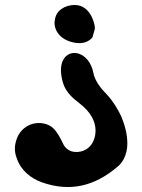

<svg xmlns="http://www.w3.org/2000/svg" viewBox="-20 -721 564 762"><path d="M356.4 -614.3C352.5 -640.6 338.9 -672.9 316.4 -688.5C304.7 -697.3 291 -701.2 275.4 -701.2H273.4C239.3 -700.2 200.2 -680.7 197.3 -637.7C196.3 -635.7 196.3 -633.8 196.3 -631.8C196.3 -593.8 224.6 -559.6 280.3 -550.8L294.9 -549.8C316.4 -549.8 334 -557.6 346.7 -572.3L356.4 -606.4ZM471.7 -90.8C480.5 -109.4 485.4 -128.9 485.4 -150.4C485.4 -193.4 473.6 -228.5 460.9 -259.8C446.3 -290 428.7 -319.3 404.3 -345.7C379.9 -370.1 356.4 -400.4 350.6 -431.6C335 -514.6 253.9 -536.1 228.5 -478.5C215.8 -450.2 223.6 -407.2 234.4 -379.9C247.1 -352.5 265.6 -334 290 -315.4C316.4 -294.9 340.8 -271.5 352.5 -239.3C363.3 -210.9 361.3 -176.8 344.7 -150.4C328.1 -124 294.9 -112.3 264.6 -120.1C250 -125 239.3 -133.8 232.4 -146.5C219.7 -173.8 207 -197.3 190.4 -212.9C181.6 -220.7 170.9 -226.6 159.2 -229.5C111.3 -242.2 63.5 -216.8 46.9 -170.9C42 -158.2 39.1 -144.5 39.1 -131.8C39.1 -119.1 41 -107.4 45.9 -94.7C62.5 -43.9 102.5 -13.7 144.5 2C258.8 43 356.4 16.6 444.3 -57.6C456.1 -66.4 464.8 -78.1 471.7 -90.8Z"/></svg>

Font: Day Care
Style: Regular
Weight: 400
Designer: Noponies
Version: Version 1.000;PS 001.000;hotconv 1.0.88;makeotf.lib2.5.64775